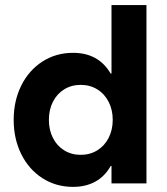

<svg xmlns="http://www.w3.org/2000/svg" viewBox="-20 -727 660 761"><path d="M421.9 0V-69.3H418.9Q395.5 -27.8 357.7 -7.1Q319.8 13.7 269.5 13.7Q201.7 13.7 147.9 -21Q94.2 -55.7 64.2 -116.2Q34.2 -176.8 34.2 -252Q34.2 -327.1 64.2 -387.7Q94.2 -448.2 147.9 -482.9Q201.7 -517.6 269.5 -517.6Q370.6 -517.6 418.5 -435.5H421.9V-707H560.5V0ZM426.8 -252Q426.8 -292 410.4 -323.7Q394 -355.5 365.2 -373Q336.4 -390.6 299.8 -390.6Q263.2 -390.6 234.4 -372.8Q205.6 -355 189.7 -323.5Q173.8 -292 173.8 -252Q173.8 -211.9 189.7 -180.4Q205.6 -148.9 234.4 -131.1Q263.2 -113.3 299.8 -113.3Q336.4 -113.3 365.2 -130.9Q394 -148.4 410.4 -180.2Q426.8 -211.9 426.8 -252Z"/></svg>

Font: Wanted Sans
Style: Bold
Weight: 700
Designer: Original Design by Kil Hyung-jin and Kang Hanbin, Wanted Lab, Inc; Hangeul from Source Han Sans by Jang Soo-young and Ka
Foundry: Wanted Lab, Inc.
Version: Version 1.000